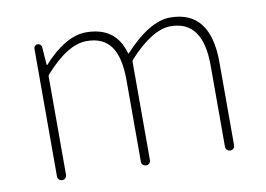

<svg xmlns="http://www.w3.org/2000/svg" viewBox="-63 -636 1016 733"><g transform="rotate(-10 444.5 -270.0)"><path d="M105.5 -17.6V-511.7Q105.5 -518.6 109.9 -522.9Q114.3 -527.3 120.1 -527.3Q126 -527.3 130.9 -522.9Q135.7 -518.6 135.7 -511.7L140.6 -444.3Q140.6 -443.4 141.6 -443.4Q142.6 -443.4 143.6 -443.4Q181.6 -487.3 225.1 -513.7Q268.6 -540 309.6 -540Q424.8 -540 454.1 -434.6Q455.1 -429.7 458 -433.6Q556.6 -540 635.7 -540Q792 -540 792 -338.9V-17.6Q792 -9.8 787.1 -4.9Q782.2 0 774.9 0Q767.6 0 762.2 -4.9Q756.8 -9.8 756.8 -17.6V-334Q756.8 -506.8 631.8 -506.8Q560.5 -506.8 468.8 -406.2Q465.8 -403.3 465.8 -398.4V-17.6Q465.8 -9.8 460.9 -4.9Q456.1 0 448.7 0Q441.4 0 436 -4.9Q430.7 -9.8 430.7 -17.6V-334Q430.7 -421.9 400.4 -464.4Q370.1 -506.8 306.6 -506.8Q232.4 -506.8 143.6 -406.2Q140.6 -403.3 140.6 -398.4V-17.6Q140.6 -10.7 135.7 -5.4Q130.9 0 123 0Q115.2 0 110.4 -5.4Q105.5 -10.7 105.5 -17.6Z"/></g></svg>

Font: Gen Jyuu Gothic ExtraLight
Style: Regular
Weight: 100
Designer: [Source Han Sans]
Ryoko NISHIZUKA  (kana & ideographs); Paul D. Hunt (Latin, Greek & Cyrillic); Wenlong ZHANG  (bopomofo
Version: Version 1.002.20150607